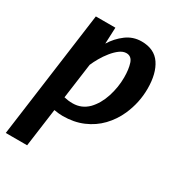

<svg xmlns="http://www.w3.org/2000/svg" viewBox="-189 -687 979 1055"><g transform="rotate(30 300.0 -159.5)"><path d="M5.5 245 114 -557H238L233.5 -453.5Q262 -500 304.8 -532Q347.5 -564 401.5 -564Q482.5 -564 520.8 -507.5Q559 -451 559 -355.5Q559 -266 522.5 -183.5Q497.5 -127.5 456 -84.2Q414.5 -41 357.2 -16.5Q300 8 229 8Q205 8 174 2.5L141 245ZM242 -79.5Q298 -79.5 338.5 -119.5Q377 -159.5 396.8 -220.8Q416.5 -282 416.5 -344.5Q416.5 -396 405 -431.2Q393.5 -466.5 361 -466.5Q340 -466.5 318.8 -450.8Q297.5 -435 277.8 -410.5Q258 -386 242.5 -359Q227 -332 217.5 -309.5L187 -86Q199 -83 212.8 -81.2Q226.5 -79.5 242 -79.5Z"/></g></svg>

Font: Merriweather Sans SemiBold
Style: Italic
Weight: 600
Italic angle: -7.5°
Designer: Eben Sorkin
Foundry: Eben Sorkin
Version: Version 2.001